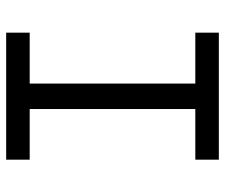

<svg xmlns="http://www.w3.org/2000/svg" viewBox="-74 -660 733 626"><g transform="rotate(-90 293.0 -346.5)"><path d="M85.9 0H500V-76.7H334V-616.7H500V-693.4H85.9V-616.7H251V-76.7H85.9Z"/></g></svg>

Font: Cascadia Mono PL SemiLight
Style: Regular
Weight: 350
Monospace: yes
Designer: Aaron Bell
Foundry: Saja Typeworks
Version: Version 2404.023